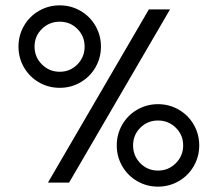

<svg xmlns="http://www.w3.org/2000/svg" viewBox="-20 -682 813 717"><path d="M49 -508Q49 -550 69.5 -585.5Q90 -621 125.5 -641.5Q161 -662 203 -662Q245 -662 280.5 -641.5Q316 -621 336.5 -585.5Q357 -550 357 -508Q357 -466 336.5 -430.5Q316 -395 280.5 -374.5Q245 -354 203 -354Q161 -354 125.5 -374.5Q90 -395 69.5 -430.5Q49 -466 49 -508ZM536 -647H615L238 0H159ZM296 -508Q296 -547 269 -574Q242 -601 203 -601Q164 -601 136.5 -574Q109 -547 109 -508Q109 -469 136.5 -441.5Q164 -414 203 -414Q242 -414 269 -441.5Q296 -469 296 -508ZM416 -139Q416 -181 436.5 -216.5Q457 -252 492.5 -272.5Q528 -293 570 -293Q612 -293 647.5 -272.5Q683 -252 703.5 -216.5Q724 -181 724 -139Q724 -97 703.5 -61.5Q683 -26 647.5 -5.5Q612 15 570 15Q528 15 492.5 -5.5Q457 -26 436.5 -61.5Q416 -97 416 -139ZM664 -139Q664 -178 636.5 -205Q609 -232 570 -232Q531 -232 504 -205Q477 -178 477 -139Q477 -100 504 -72.5Q531 -45 570 -45Q609 -45 636.5 -72.5Q664 -100 664 -139Z"/></svg>

Font: Pridi Light
Style: Regular
Weight: 300
Designer: Katatrad Team
Foundry: CadsonDemak
Version: Version 1.003